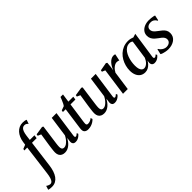

<svg xmlns="http://www.w3.org/2000/svg" viewBox="-58 -1827 3090 3090"><g transform="rotate(-45 1487.5 -281.5)"><path d="M135 -590Q142.5 -639.5 160.5 -680.5Q178.5 -721.5 205.8 -751.5Q233 -781.5 268.5 -798.2Q304 -815 345.5 -815Q368.5 -815 389.2 -812Q410 -809 428 -801.5L404 -731Q395 -743 378.8 -754.5Q362.5 -766 338 -765.5Q312 -765.5 293.5 -749.2Q275 -733 263.2 -700.8Q251.5 -668.5 245 -621L234 -535.5H340L332 -478H226.5L167.5 -23Q159.5 39.5 142.8 90Q126 140.5 99.8 176.5Q73.5 212.5 37.5 232Q1.5 251.5 -45 251.5Q-69 252 -89.5 248.8Q-110 245.5 -123.5 241.5L-102.5 173.5Q-97.5 178 -85.2 184.8Q-73 191.5 -58.8 196.8Q-44.5 202 -33 202Q-10 202 6 184.5Q22 167 33 132.5Q44 98 51 46L118 -478H52L58 -506.5L127 -534.5Z M492 10.5Q459.5 10.5 433.8 -1.8Q408 -14 393.2 -40Q378.5 -66 378 -106.5Q378 -122 380.2 -144.5Q382.5 -167 385.8 -192.5Q389 -218 392.2 -242Q395.5 -266 398.5 -284L427 -468.5L371 -493.5L375.5 -521.5L521.5 -544L541.5 -532L507.5 -284.5Q505 -265 501.8 -242.5Q498.5 -220 495.5 -197.8Q492.5 -175.5 490.8 -156.5Q489 -137.5 489 -124.5Q489 -99.5 494.8 -84.5Q500.5 -69.5 512.2 -63Q524 -56.5 541.5 -56.5Q567 -56.5 593.8 -74.8Q620.5 -93 644.8 -122.8Q669 -152.5 686 -187.5L735 -537H843L779.5 -86.5Q777 -68.5 781.5 -59.2Q786 -50 795.5 -50Q805 -50 817 -56.8Q829 -63.5 844.5 -79L856 -55.5Q849 -44 831.8 -28.5Q814.5 -13 790.2 -1.5Q766 10 736.5 10Q702.5 10 687.5 -7Q672.5 -24 673 -49.5Q673 -53 674 -62Q675 -71 676.5 -83Q678 -95 679.8 -107.2Q681.5 -119.5 683 -129L681.5 -129.5Q666.5 -102.5 647.2 -77.2Q628 -52 604.2 -32.2Q580.5 -12.5 552.5 -1Q524.5 10.5 492 10.5Z M1059 -177.5Q1055.5 -156 1053.5 -140.2Q1051.5 -124.5 1050.2 -112Q1049 -99.5 1049 -88Q1049 -71.5 1057.8 -63.8Q1066.5 -56 1081.5 -56Q1110.5 -56 1134 -67Q1157.5 -78 1175 -93.5L1186 -61.5Q1170 -42.5 1144.8 -26Q1119.5 -9.5 1088 0.5Q1056.5 10.5 1021.5 10.5Q984 10.5 960 -8.2Q936 -27 937 -68.5Q937 -74.5 937.8 -83.8Q938.5 -93 940.2 -106Q942 -119 944.2 -135.8Q946.5 -152.5 949.5 -174L991.5 -476.5H928.5L934.5 -508L1004 -533Q1015.5 -545 1028.2 -570.8Q1041 -596.5 1052.8 -625.2Q1064.5 -654 1072.5 -675.5H1129.5L1109 -532.5H1220.5L1212.5 -476.5H1101.5Z M1384 10.5Q1351.5 10.5 1325.8 -1.8Q1300 -14 1285.2 -40Q1270.5 -66 1270 -106.5Q1270 -122 1272.2 -144.5Q1274.5 -167 1277.8 -192.5Q1281 -218 1284.2 -242Q1287.5 -266 1290.5 -284L1319 -468.5L1263 -493.5L1267.5 -521.5L1413.5 -544L1433.5 -532L1399.5 -284.5Q1397 -265 1393.8 -242.5Q1390.5 -220 1387.5 -197.8Q1384.5 -175.5 1382.8 -156.5Q1381 -137.5 1381 -124.5Q1381 -99.5 1386.8 -84.5Q1392.5 -69.5 1404.2 -63Q1416 -56.5 1433.5 -56.5Q1459 -56.5 1485.8 -74.8Q1512.5 -93 1536.8 -122.8Q1561 -152.5 1578 -187.5L1627 -537H1735L1671.5 -86.5Q1669 -68.5 1673.5 -59.2Q1678 -50 1687.5 -50Q1697 -50 1709 -56.8Q1721 -63.5 1736.5 -79L1748 -55.5Q1741 -44 1723.8 -28.5Q1706.5 -13 1682.2 -1.5Q1658 10 1628.5 10Q1594.5 10 1579.5 -7Q1564.5 -24 1565 -49.5Q1565 -53 1566 -62Q1567 -71 1568.5 -83Q1570 -95 1571.8 -107.2Q1573.5 -119.5 1575 -129L1573.5 -129.5Q1558.5 -102.5 1539.2 -77.2Q1520 -52 1496.2 -32.2Q1472.5 -12.5 1444.5 -1Q1416.5 10.5 1384 10.5Z M1820 0 1885.5 -468.5 1831 -491 1836 -519 1974.5 -544 1994.5 -531 1986 -444 1976 -375.5Q1986 -404.5 2002.5 -434.5Q2019 -464.5 2041 -489.2Q2063 -514 2089.5 -529.2Q2116 -544.5 2145.5 -544.5Q2158.5 -544.5 2167.8 -542.5Q2177 -540.5 2181.5 -537L2157 -420.5Q2152.5 -425 2139.5 -429Q2126.5 -433 2109.5 -433Q2089 -433 2069.2 -424Q2049.5 -415 2031.5 -399.8Q2013.5 -384.5 1998.8 -365.2Q1984 -346 1974 -325.5L1928 0Z M2575 -88.5Q2572 -66.5 2578 -58.2Q2584 -50 2594 -50Q2603 -50 2614.2 -56.5Q2625.5 -63 2639.5 -77L2652 -53.5Q2645.5 -43.5 2629.2 -28.5Q2613 -13.5 2588.8 -1.5Q2564.5 10.5 2534 10.5Q2502.5 10.5 2485.8 -7.5Q2469 -25.5 2471 -59L2476.5 -98Q2462 -71 2438.8 -46Q2415.5 -21 2385 -5.2Q2354.5 10.5 2318 10.5Q2268.5 10.5 2233 -14Q2197.5 -38.5 2178.5 -82.8Q2159.5 -127 2159.5 -186Q2159.5 -237.5 2173 -289Q2186.5 -340.5 2212.8 -386.5Q2239 -432.5 2277.5 -468.2Q2316 -504 2366.2 -524.8Q2416.5 -545.5 2478 -545.5Q2504 -545.5 2530.8 -539.2Q2557.5 -533 2578.5 -523.5L2642 -543ZM2525 -482.5Q2516 -492 2501.8 -497.8Q2487.5 -503.5 2469 -503.5Q2429 -503.5 2398 -484.5Q2367 -465.5 2344 -432.8Q2321 -400 2305.8 -358.5Q2290.5 -317 2283 -272.5Q2275.5 -228 2275.5 -185Q2275.5 -138 2285.2 -107.8Q2295 -77.5 2312 -62.8Q2329 -48 2351.5 -48Q2371.5 -48 2390.5 -57.2Q2409.5 -66.5 2426.2 -82.5Q2443 -98.5 2456.2 -119Q2469.5 -139.5 2478.5 -161.5Z M3057 -437H3045Q3037 -460 3011 -479.8Q2985 -499.5 2947 -499.5Q2920.5 -499.5 2899.8 -491.2Q2879 -483 2866.8 -467Q2854.5 -451 2853.5 -427Q2853 -402.5 2864.2 -382.5Q2875.5 -362.5 2895.5 -345.2Q2915.5 -328 2939.5 -310.5Q2969 -290 2994 -268Q3019 -246 3034.5 -218.5Q3050 -191 3050 -153Q3050 -113 3033.8 -82.5Q3017.5 -52 2989 -31.5Q2960.5 -11 2923.8 -0.2Q2887 10.5 2845 10.5Q2817.5 10.5 2787 5Q2756.5 -0.5 2732 -8.8Q2707.5 -17 2697.5 -25.5L2718 -113.5H2728.5Q2738 -94.5 2756.8 -76.8Q2775.5 -59 2799.8 -47.8Q2824 -36.5 2850 -36.5Q2874.5 -36.5 2896 -45Q2917.5 -53.5 2931.2 -71Q2945 -88.5 2945 -115.5Q2945 -141 2931.8 -161Q2918.5 -181 2897.5 -198.2Q2876.5 -215.5 2851.5 -232.5Q2829 -248 2805.8 -269.5Q2782.5 -291 2766.8 -320.2Q2751 -349.5 2751 -388.5Q2751 -436.5 2777.5 -471.5Q2804 -506.5 2849.5 -525.5Q2895 -544.5 2952.5 -544.5Q2978 -544.5 3002.5 -541.8Q3027 -539 3046.5 -534.8Q3066 -530.5 3076 -526.5Z"/></g></svg>

Font: Merriweather 72pt Medium
Style: Italic
Weight: 500
Italic angle: -7.8°
Version: Version 2.101